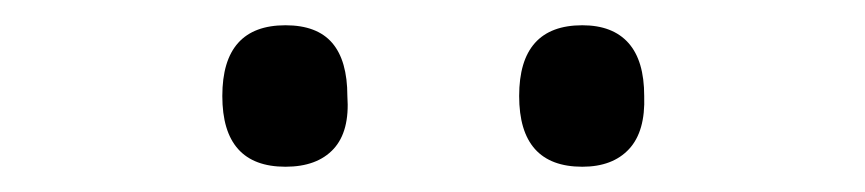

<svg xmlns="http://www.w3.org/2000/svg" viewBox="-20 -808 685 152"><path d="M206 -676Q181 -676 168.5 -690Q156 -704 156 -732Q156 -760 168.5 -774Q181 -788 206 -788Q231 -788 243 -774Q255 -760 255 -732Q257 -704 244 -690Q231 -676 206 -676ZM441 -676Q416 -676 403.5 -690Q391 -704 391 -732Q391 -760 403.5 -774Q416 -788 441 -788Q465 -788 477.5 -774Q490 -760 490 -732Q491 -704 478 -690Q465 -676 441 -676Z"/></svg>

Font: Playwrite BR Light
Style: Regular
Weight: 300
Version: Version 1.003